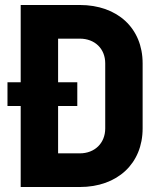

<svg xmlns="http://www.w3.org/2000/svg" viewBox="-20 -750 640 770"><path d="M63 0H300C451 0 552 -94 552 -235V-496C552 -637 451 -730 300 -730H63V-420H10V-325H63ZM213 -135V-325H290V-420H213V-595H300C360 -595 402 -555 402 -496V-235C402 -176 360 -135 300 -135Z"/></svg>

Font: JetBrains Mono ExtraBold
Style: Regular
Weight: 800
Monospace: yes
Designer: Philipp Nurullin, Konstantin Bulenkov
Foundry: JetBrains
Version: Version 2.305